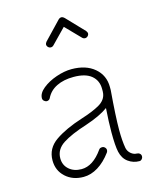

<svg xmlns="http://www.w3.org/2000/svg" viewBox="-118 -854 766 954"><g transform="rotate(-15 264.5 -377.5)"><path d="M499 -4Q499 4 493.5 10Q488 16 481 16Q449 16 423.5 -2.5Q398 -21 390 -57Q383 -89 383 -158Q383 -212 388 -282Q347 -252 272 -227Q190 -201 147 -173Q104 -145 104 -99Q104 -64 129 -42Q154 -20 193 -20Q252 -20 302 -91Q307 -99 319 -99Q327 -99 333 -93Q339 -87 339 -79Q339 -73 335 -67Q304 -25 267.5 -2.5Q231 20 193 20Q137 20 100.5 -13.5Q64 -47 64 -99Q64 -161 117.5 -198Q171 -235 259 -263Q319 -282 353.5 -302Q388 -322 393 -355L394 -366V-379Q394 -422 363.5 -447.5Q333 -473 272 -473Q221 -473 184.5 -455Q148 -437 131 -402Q129 -397 124 -394Q119 -391 114 -391Q106 -391 99.5 -397Q93 -403 93 -411Q93 -437 122 -460.5Q151 -484 193 -498.5Q235 -513 272 -513Q346 -513 390 -475.5Q434 -438 434 -378V-362Q423 -228 423 -160Q423 -104 430 -65Q434 -47 448 -35.5Q462 -24 477 -24Q486 -24 492.5 -18.5Q499 -13 499 -4ZM392 -677Q398 -669 398 -664Q398 -656 392 -650Q386 -644 378 -644Q370 -644 364 -650L290 -726L216 -650Q210 -644 202 -644Q194 -644 188 -650Q182 -656 182 -664Q182 -669 188 -677L273 -766Q281 -775 290 -775Q298 -775 307 -766Z"/></g></svg>

Font: Tsukimi Rounded Light
Style: Regular
Weight: 300
Designer: Takashi Funayama
Foundry: Takashi Funayama
Version: Version 1.032; ttfautohint (v1.8.3)